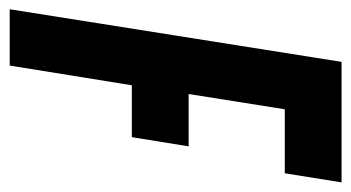

<svg xmlns="http://www.w3.org/2000/svg" viewBox="-204 -552 740 405"><g transform="rotate(90 166.5 -350.0)"><path d="M-16 0 95 -700H349.2L330 -580.2H195L162.8 -377.4H273.2L253.8 -257.6H144.4L102.8 0Z"/></g></svg>

Font: Georama ExtraCondensed Thin
Style: Italic
Weight: 100
Width: 2
Italic angle: -9°
Designer: Jean-Baptiste Levee
Foundry: Production Type
Version: Version 1.001